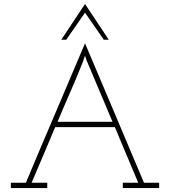

<svg xmlns="http://www.w3.org/2000/svg" viewBox="-20 -951 860 971"><path d="M315 -750Q339 -784 362.5 -818.5Q386 -853 410 -887Q434 -853 457.5 -818.5Q481 -784 505 -750H530Q500 -795 470 -840.5Q440 -886 410 -931Q380 -886 350 -840.5Q320 -795 290 -750ZM219 0V-27H140Q171 -100 199.5 -167Q228 -234 259 -308H561Q590 -237 620 -167Q650 -97 679 -27H601V0H785V-27H708Q634 -204 559.5 -379Q485 -554 410 -732Q335 -554 260 -379Q185 -204 111 -27H35V0ZM401 -643Q403 -651 405.5 -657.5Q408 -664 410 -669L419 -643L549 -335H271Q303 -412 336.5 -488Q370 -564 401 -643Z"/></svg>

Font: Josefin Slab Thin Light
Style: Regular
Weight: 300
Version: Version 2.000